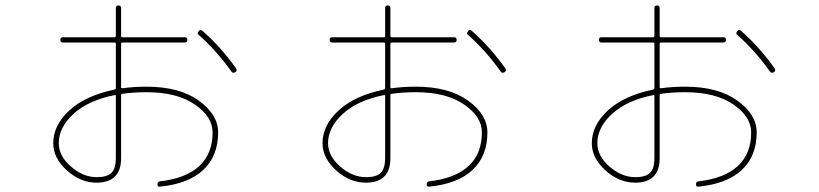

<svg xmlns="http://www.w3.org/2000/svg" viewBox="-20 -652 3040 713"><path d="M410.2 -64.5V-294.9Q410.2 -300.8 405.3 -298.8Q307.6 -279.3 252.9 -229Q198.2 -178.7 198.2 -120.1Q198.2 -73.2 243.2 -33.7Q288.1 5.9 339.8 5.9Q377.9 5.9 394 -10.3Q410.2 -26.4 410.2 -64.5ZM405.3 -319.3Q410.2 -321.3 410.2 -325.2V-489.3Q410.2 -494.1 405.3 -494.1H213.9Q204.1 -494.1 204.1 -503.9Q204.1 -513.7 213.9 -513.7H405.3Q410.2 -513.7 410.2 -518.6V-622.1Q410.2 -631.8 419.9 -631.8Q429.7 -631.8 429.7 -622.1V-518.6Q429.7 -513.7 434.6 -513.7H666Q675.8 -513.7 675.8 -503.9Q675.8 -494.1 666 -494.1H434.6Q429.7 -494.1 429.7 -489.3V-328.1Q429.7 -324.2 434.6 -324.2Q475.6 -330.1 524.4 -330.1Q646.5 -330.1 718.3 -278.3Q790 -226.6 790 -160.2Q790 -73.2 735.4 -21.5Q680.7 30.3 575.2 41Q564.5 43 564.5 32.2Q564.5 23.4 573.2 21.5Q669.9 10.7 719.7 -35.2Q769.5 -81.1 769.5 -160.2Q769.5 -218.8 703.1 -264.2Q636.7 -309.6 524.4 -309.6Q476.6 -309.6 434.6 -303.7Q429.7 -303.7 429.7 -297.9V-64.5Q429.7 25.4 339.8 26.4Q278.3 26.4 228 -19.5Q177.7 -65.4 177.7 -120.1Q177.7 -186.5 237.3 -241.7Q296.9 -296.9 405.3 -319.3ZM839.8 -385.7Q784.2 -463.9 717.8 -522.5Q710.9 -527.3 717.8 -536.1Q723.6 -544.9 732.4 -537.1Q800.8 -476.6 856.4 -398.4Q862.3 -389.6 853.5 -383.8Q844.7 -378.9 839.8 -385.7Z M1410.2 -64.5V-294.9Q1410.2 -300.8 1405.3 -298.8Q1307.6 -279.3 1252.9 -229Q1198.2 -178.7 1198.2 -120.1Q1198.2 -73.2 1243.2 -33.7Q1288.1 5.9 1339.8 5.9Q1377.9 5.9 1394 -10.3Q1410.2 -26.4 1410.2 -64.5ZM1405.3 -319.3Q1410.2 -321.3 1410.2 -325.2V-489.3Q1410.2 -494.1 1405.3 -494.1H1213.9Q1204.1 -494.1 1204.1 -503.9Q1204.1 -513.7 1213.9 -513.7H1405.3Q1410.2 -513.7 1410.2 -518.6V-622.1Q1410.2 -631.8 1419.9 -631.8Q1429.7 -631.8 1429.7 -622.1V-518.6Q1429.7 -513.7 1434.6 -513.7H1666Q1675.8 -513.7 1675.8 -503.9Q1675.8 -494.1 1666 -494.1H1434.6Q1429.7 -494.1 1429.7 -489.3V-328.1Q1429.7 -324.2 1434.6 -324.2Q1475.6 -330.1 1524.4 -330.1Q1646.5 -330.1 1718.3 -278.3Q1790 -226.6 1790 -160.2Q1790 -73.2 1735.4 -21.5Q1680.7 30.3 1575.2 41Q1564.5 43 1564.5 32.2Q1564.5 23.4 1573.2 21.5Q1669.9 10.7 1719.7 -35.2Q1769.5 -81.1 1769.5 -160.2Q1769.5 -218.8 1703.1 -264.2Q1636.7 -309.6 1524.4 -309.6Q1476.6 -309.6 1434.6 -303.7Q1429.7 -303.7 1429.7 -297.9V-64.5Q1429.7 25.4 1339.8 26.4Q1278.3 26.4 1228 -19.5Q1177.7 -65.4 1177.7 -120.1Q1177.7 -186.5 1237.3 -241.7Q1296.9 -296.9 1405.3 -319.3ZM1839.8 -385.7Q1784.2 -463.9 1717.8 -522.5Q1710.9 -527.3 1717.8 -536.1Q1723.6 -544.9 1732.4 -537.1Q1800.8 -476.6 1856.4 -398.4Q1862.3 -389.6 1853.5 -383.8Q1844.7 -378.9 1839.8 -385.7Z M2410.2 -64.5V-294.9Q2410.2 -300.8 2405.3 -298.8Q2307.6 -279.3 2252.9 -229Q2198.2 -178.7 2198.2 -120.1Q2198.2 -73.2 2243.2 -33.7Q2288.1 5.9 2339.8 5.9Q2377.9 5.9 2394 -10.3Q2410.2 -26.4 2410.2 -64.5ZM2405.3 -319.3Q2410.2 -321.3 2410.2 -325.2V-489.3Q2410.2 -494.1 2405.3 -494.1H2213.9Q2204.1 -494.1 2204.1 -503.9Q2204.1 -513.7 2213.9 -513.7H2405.3Q2410.2 -513.7 2410.2 -518.6V-622.1Q2410.2 -631.8 2419.9 -631.8Q2429.7 -631.8 2429.7 -622.1V-518.6Q2429.7 -513.7 2434.6 -513.7H2666Q2675.8 -513.7 2675.8 -503.9Q2675.8 -494.1 2666 -494.1H2434.6Q2429.7 -494.1 2429.7 -489.3V-328.1Q2429.7 -324.2 2434.6 -324.2Q2475.6 -330.1 2524.4 -330.1Q2646.5 -330.1 2718.3 -278.3Q2790 -226.6 2790 -160.2Q2790 -73.2 2735.4 -21.5Q2680.7 30.3 2575.2 41Q2564.5 43 2564.5 32.2Q2564.5 23.4 2573.2 21.5Q2669.9 10.7 2719.7 -35.2Q2769.5 -81.1 2769.5 -160.2Q2769.5 -218.8 2703.1 -264.2Q2636.7 -309.6 2524.4 -309.6Q2476.6 -309.6 2434.6 -303.7Q2429.7 -303.7 2429.7 -297.9V-64.5Q2429.7 25.4 2339.8 26.4Q2278.3 26.4 2228 -19.5Q2177.7 -65.4 2177.7 -120.1Q2177.7 -186.5 2237.3 -241.7Q2296.9 -296.9 2405.3 -319.3ZM2839.8 -385.7Q2784.2 -463.9 2717.8 -522.5Q2710.9 -527.3 2717.8 -536.1Q2723.6 -544.9 2732.4 -537.1Q2800.8 -476.6 2856.4 -398.4Q2862.3 -389.6 2853.5 -383.8Q2844.7 -378.9 2839.8 -385.7Z"/></svg>

Font: Rounded-X Mgen+ 1mn thin
Style: Regular
Weight: 100
Designer: [Source Han Sans]
Ryoko NISHIZUKA  (kana & ideographs); Paul D. Hunt (Latin, Greek & Cyrillic); Wenlong ZHANG  (bopomofo
Version: Version 1.059.20150602